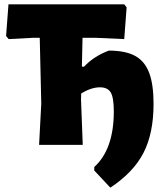

<svg xmlns="http://www.w3.org/2000/svg" viewBox="-20 -667 752 884"><path d="M687 -189Q687 -53 640.5 37Q594 127 488 197L414 118V102Q504 20 504 -154Q504 -217 490 -241Q476 -265 440 -265Q401 -265 354 -237L353 -210L361 0H160L170 -190L163 -493H133L20 -487L8 -501L19 -647H552L563 -633L552 -487L420 -493H360L357 -360H367Q412 -408 481 -434Q557 -434 601.5 -410Q646 -386 666.5 -332.5Q687 -279 687 -189Z"/></svg>

Font: Luna Sans Black
Style: Regular
Weight: 900
Designer: Juan Pablo del Peral
Foundry: Huerta Tipografica
Version: Version 2.001; ttfautohint (v1.5)